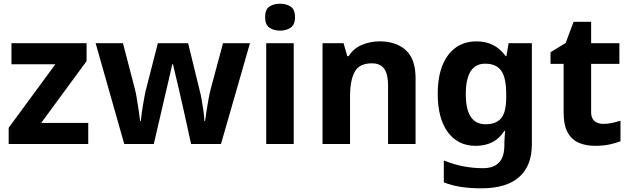

<svg xmlns="http://www.w3.org/2000/svg" viewBox="-20 -780 3413 1040"><path d="M458 0H27V-88L280 -432H42V-546H449V-449L203 -114H458Z M1015 0 973 -191Q969 -208 961.5 -241.5Q954 -275 945 -313.5Q936 -352 928 -384.5Q920 -417 917 -432H913Q910 -417 902.5 -384.5Q895 -352 886 -313.5Q877 -275 869 -241Q861 -207 857 -189L813 0H653L498 -546H646L709 -304Q716 -279 721.5 -244Q727 -209 732 -176.5Q737 -144 739 -125H743Q744 -139 747 -162.5Q750 -186 754.5 -211Q759 -236 762.5 -256.5Q766 -277 768 -284L835 -546H999L1063 -284Q1067 -270 1072.5 -239Q1078 -208 1082.5 -176Q1087 -144 1087 -125H1091Q1093 -142 1098 -174.5Q1103 -207 1109.5 -243Q1116 -279 1123 -304L1188 -546H1334L1177 0Z M1497 -760Q1530 -760 1554 -744.5Q1578 -729 1578 -687Q1578 -646 1554 -630Q1530 -614 1497 -614Q1463 -614 1439.5 -630Q1416 -646 1416 -687Q1416 -729 1439.5 -744.5Q1463 -760 1497 -760ZM1571 -546V0H1422V-546Z M2037 -556Q2125 -556 2178 -508.5Q2231 -461 2231 -356V0H2082V-319Q2082 -378 2061 -407.5Q2040 -437 1994 -437Q1926 -437 1901 -390.5Q1876 -344 1876 -257V0H1727V-546H1841L1861 -476H1869Q1895 -518 1940.5 -537Q1986 -556 2037 -556Z M2561 -556Q2662 -556 2719 -476H2723L2735 -546H2861V1Q2861 118 2792 179Q2723 240 2588 240Q2530 240 2480.5 233Q2431 226 2384 208V89Q2485 131 2597 131Q2712 131 2712 7V-4Q2712 -21 2713.5 -39Q2715 -57 2716 -71H2712Q2684 -28 2645 -9Q2606 10 2557 10Q2460 10 2405.5 -64.5Q2351 -139 2351 -272Q2351 -406 2407 -481Q2463 -556 2561 -556ZM2608 -435Q2503 -435 2503 -270Q2503 -107 2610 -107Q2667 -107 2694.5 -139.5Q2722 -172 2722 -253V-271Q2722 -359 2695 -397Q2668 -435 2608 -435Z M3247 -109Q3272 -109 3295 -114Q3318 -119 3341 -126V-15Q3317 -5 3281.5 2.5Q3246 10 3204 10Q3155 10 3116.5 -6Q3078 -22 3055.5 -61.5Q3033 -101 3033 -171V-434H2962V-497L3044 -547L3087 -662H3182V-546H3335V-434H3182V-171Q3182 -140 3200 -124.5Q3218 -109 3247 -109Z"/></svg>

Font: Noto Sans IKEA
Style: Bold
Weight: 600
Designer: Monotype Design Team
Foundry: Monotype Imaging Inc.
Version: Version 2.001